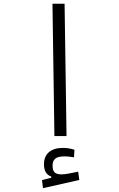

<svg xmlns="http://www.w3.org/2000/svg" viewBox="-20 -713 626 1006"><path d="M265.1 0 254.9 -693.4H318.4L328.6 0ZM205.1 272.9 200.2 230.5 248.5 218.3V211.9Q210.4 199.2 210.4 147.9Q210.4 106 236.8 84Q263.2 62 308.6 62Q341.8 62 370.1 71.8L367.7 111.3Q355.5 109.4 343.3 107.9Q331.1 106.4 317.9 106.4Q283.2 106.4 269.3 118.4Q255.4 130.4 255.4 154.3Q255.4 180.2 266.4 190.4Q277.3 200.7 302.2 200.7Q318.4 200.7 342.8 195.8Q367.2 190.9 389.6 186.5L395.5 230Z"/></svg>

Font: Cascadia Code NF Light
Style: Regular
Weight: 300
Monospace: yes
Designer: Aaron Bell
Foundry: Saja Typeworks
Version: Version 2404.023; ttfautohint (v1.8.4)